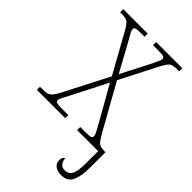

<svg xmlns="http://www.w3.org/2000/svg" viewBox="-228 -606 871 871"><g transform="rotate(45 208.0 -170.0)"><path d="M-2 0V-20H10Q31 -20 43 -23Q55 -26 64 -36.5Q73 -47 85 -70L195 -284L93 -468Q81 -490 72.5 -500Q64 -510 53.5 -513Q43 -516 24 -516H16V-536H173V-516H152Q123 -516 116.5 -512.5Q110 -509 110 -502Q110 -495 118 -480Q126 -465 139 -443L210 -313L276 -441Q287 -464 294.5 -479Q302 -494 302 -501Q302 -509 295.5 -512.5Q289 -516 260 -516H227V-536H395V-516H390Q369 -516 357 -513.5Q345 -511 336.5 -501Q328 -491 316 -468L224 -288L347 -68Q360 -46 368 -36Q376 -26 386 -23Q396 -20 413 -20H418V78Q418 134 403.5 165Q389 196 348 196Q325 196 310 185Q295 174 295 154Q295 143 298.5 137Q302 131 308 127Q309 146 318.5 157.5Q328 169 345 169Q369 169 380 149Q391 129 391 76V0H256V-20H288Q317 -20 323.5 -23.5Q330 -27 330 -34Q330 -42 322.5 -56.5Q315 -71 302 -94L209 -258L124 -91Q112 -68 105 -55Q98 -42 98 -34Q98 -26 104.5 -23Q111 -20 135 -20H180V0Z"/></g></svg>

Font: Noto Serif Condensed Thin
Style: Regular
Weight: 100
Width: 3
Designer: Monotype Design Team
Foundry: Monotype Imaging Inc.
Version: Version 2.013; ttfautohint (v1.8.4.7-5d5b)